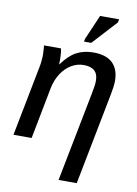

<svg xmlns="http://www.w3.org/2000/svg" viewBox="-102 -814 777 1087"><g transform="rotate(10 287.0 -270.5)"><path d="M530.3 -398.9Q530.3 -384.3 527.3 -362.1Q524.4 -339.8 520 -318.8L417.5 207.5H313L413.6 -306.6Q423.8 -356.4 423.8 -382.3Q423.8 -458 340.8 -458Q302.7 -458 269.3 -437.7Q235.8 -417.5 212.2 -381.1Q188.5 -344.7 178.7 -295.9L121.6 0H17.1L94.2 -395.5Q98.1 -413.1 100.6 -434.6Q103 -456.1 103 -466.8Q103 -472.7 102.5 -485.6Q102.1 -498.5 101.3 -511.2Q100.6 -523.9 99.6 -528.3H197.3Q199.2 -521 200.4 -511.5Q201.7 -502 202.1 -491.2Q203.1 -478.5 203.1 -465.1Q203.1 -451.7 202.6 -438H204.1Q243.2 -492.2 285.2 -514.9Q327.1 -537.6 383.8 -537.6Q456.5 -537.6 493.4 -502Q530.3 -466.3 530.3 -398.9ZM489.3 -729.5 360.4 -588.9H318.8L321.8 -605L383.3 -747.6H492.7Z"/></g></svg>

Font: Arimo Medium
Style: Italic
Weight: 500
Italic angle: -12°
Designer: Steve Matteson
Foundry: Monotype Imaging Inc.
Version: Version 1.33